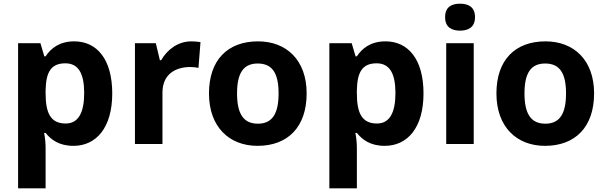

<svg xmlns="http://www.w3.org/2000/svg" viewBox="-20 -780 3283 1040"><path d="M382 -556C303 -556 256 -519 227 -475H220L199 -546H78V240H227V20C227 -6 224 -34 219 -60H227C256 -24 299 10 378 10C501 10 588 -88 588 -274C588 -459 505 -556 382 -556ZM334 -437C404 -437 436 -383 436 -276C436 -169 404 -111 336 -111C253 -111 227 -169 227 -275V-291C229 -389 256 -437 334 -437Z M1016 -556C943 -556 885 -510 853 -454H846L824 -546H711V0H860V-278C860 -381 934 -417 1011 -417C1024 -417 1045 -415 1055 -412L1066 -552C1054 -554 1031 -556 1016 -556Z M1641 -274C1641 -455 1531 -556 1378 -556C1213 -556 1112 -455 1112 -274C1112 -92 1222 10 1375 10C1539 10 1641 -92 1641 -274ZM1264 -274C1264 -382 1297 -436 1376 -436C1456 -436 1489 -382 1489 -274C1489 -166 1456 -110 1377 -110C1297 -110 1264 -166 1264 -274Z M2068 -556C1989 -556 1942 -519 1913 -475H1906L1885 -546H1764V240H1913V20C1913 -6 1910 -34 1905 -60H1913C1942 -24 1985 10 2064 10C2187 10 2274 -88 2274 -274C2274 -459 2191 -556 2068 -556ZM2020 -437C2090 -437 2122 -383 2122 -276C2122 -169 2090 -111 2022 -111C1939 -111 1913 -169 1913 -275V-291C1915 -389 1942 -437 2020 -437Z M2472 -760C2427 -760 2391 -743 2391 -687C2391 -632 2427 -614 2472 -614C2516 -614 2553 -632 2553 -687C2553 -743 2516 -760 2472 -760ZM2546 -546H2397V0H2546Z M3198 -274C3198 -455 3088 -556 2935 -556C2770 -556 2669 -455 2669 -274C2669 -92 2779 10 2932 10C3096 10 3198 -92 3198 -274ZM2821 -274C2821 -382 2854 -436 2933 -436C3013 -436 3046 -382 3046 -274C3046 -166 3013 -110 2934 -110C2854 -110 2821 -166 2821 -274Z"/></svg>

Font: Noto Kufi Arabic
Style: Bold
Weight: 700
Designer: Monotype Design Team, David Williams, Khaled Hosny
Foundry: Google LLC
Version: Version 2.109